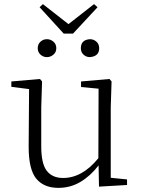

<svg xmlns="http://www.w3.org/2000/svg" viewBox="-20 -897 683 931"><path d="M207 -620Q190 -620 176.5 -632Q163 -644 163 -663Q163 -683 176.5 -695Q190 -707 207 -707Q225 -707 239 -695Q253 -683 253 -663Q253 -644 239 -632Q225 -620 207 -620ZM416 -620Q398 -620 385 -632Q372 -644 372 -663Q372 -704 416 -707Q434 -707 447.5 -695Q461 -683 461 -663Q461 -624 416 -620ZM188 -877 312 -780 436 -877 453 -862 334 -734H289L172 -862ZM460 8 458 -95Q420 -45 371 -15.5Q322 14 263 14Q193 14 156 -30.5Q119 -75 119 -185L121 -465L35 -476V-502L174 -514L184 -502L180 -377V-188Q180 -103 207 -68.5Q234 -34 286 -34Q379 -34 457 -130L458 -467L373 -475V-502L511 -514L521 -502L517 -377V-35L596 -27V0Z"/></svg>

Font: Minh Nguyen ExtraLight
Style: Regular
Weight: 250
Designer: Ryoko NISHIZUKA 西塚涼子 (kana & ideographs); Frank Grießhammer (Latin, Greek & Cyrillic); Wenlong ZHANG 张文龙 (bopomofo); San
Foundry: Adobe
Version: Version 1.100;July 7, 2023;FontCreator 14.0.0.2814 64-bit